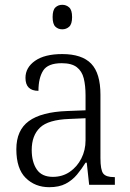

<svg xmlns="http://www.w3.org/2000/svg" viewBox="-20 -769 541 799"><path d="M185 10Q126 10 87 -28.5Q48 -67 48 -148Q48 -227 100 -265Q152 -303 259 -307L336 -310V-372Q336 -413 328.5 -443Q321 -473 299.5 -489.5Q278 -506 237 -506Q179 -506 159.5 -475Q140 -444 140 -391Q86 -391 86 -445Q86 -488 126 -516Q166 -544 239 -544Q321 -544 359.5 -504Q398 -464 398 -375V-111Q398 -62 409.5 -47Q421 -32 454 -32H458V0H351L341 -92H336Q320 -66 300.5 -42.5Q281 -19 253.5 -4.5Q226 10 185 10ZM200 -33Q240 -33 270.5 -54Q301 -75 318.5 -109.5Q336 -144 336 -185V-277L269 -274Q181 -271 146.5 -238Q112 -205 112 -145Q112 -95 133 -64Q154 -33 200 -33ZM239 -647Q222 -647 210.5 -658Q199 -669 199 -698Q199 -727 210.5 -738Q222 -749 239 -749Q256 -749 268 -738Q280 -727 280 -698Q280 -669 268 -658Q256 -647 239 -647Z"/></svg>

Font: Noto Serif SemiCondensed Light
Style: Regular
Weight: 300
Width: 4
Designer: Monotype Design Team
Foundry: Monotype Imaging Inc.
Version: Version 2.013